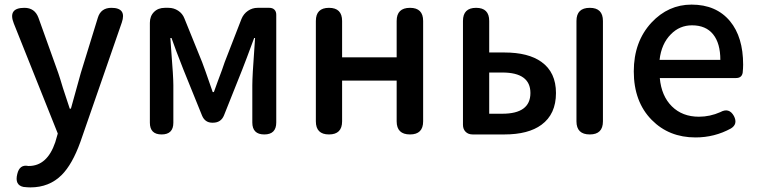

<svg xmlns="http://www.w3.org/2000/svg" viewBox="-20 -584 3290 834"><path d="M112 230Q100 230 82 228Q43 220 55 172Q65 129 103 137Q104 137 105 137Q185 137 220 34L231 -4L40 -482Q13 -550 86 -550Q131 -550 147 -507L233 -267Q240 -247 253 -203Q273 -142 283 -112H288L331 -267L405 -507Q418 -550 464 -550Q531 -550 509 -486L430 -258L329 33Q294 130 248 176Q194 230 112 230Z M682 0Q631 0 631 -51V-485Q631 -514 649 -532Q667 -550 696 -550H712Q735 -550 754 -537.5Q773 -525 781 -504L858 -314Q863 -300 873 -273Q894 -213 904 -184H909Q915 -200 926 -231Q947 -286 956 -314L1029 -502Q1038 -524 1057 -537Q1076 -550 1099 -550H1114H1150Q1164 -550 1172 -542Q1180 -534 1180 -520V-52Q1180 0 1128 0Q1076 0 1076 -52V-214Q1076 -254 1085 -375Q1087 -406 1088 -419H1084Q1074 -391 1052 -333Q1038 -298 1032 -281L953 -83Q940 -51 905 -51H902Q871 -51 858 -81L777 -281Q741 -372 725 -419H720Q721 -402 724 -362Q733 -251 733 -214V-51Q733 0 682 0Z M1409 0Q1352 0 1352 -57V-493Q1352 -550 1409 -550Q1466 -550 1466 -493V-335H1703V-493Q1703 -550 1761 -550Q1818 -550 1818 -493V-57Q1818 0 1761 0Q1703 0 1703 -57V-234H1584H1466V-57Q1466 0 1409 0Z M2033 0Q2014 0 2002.5 -11.5Q1991 -23 1991 -42V-493Q1991 -550 2048 -550Q2105 -550 2105 -493V-356H2171Q2275 -356 2332 -315Q2395 -270 2395 -180Q2395 -88 2332 -42Q2275 0 2171 0H2081ZM2542 0Q2484 0 2484 -57V-493Q2484 -550 2542 -550Q2599 -550 2599 -493V-275V-57Q2599 0 2542 0ZM2105 -90H2162Q2284 -90 2284 -180Q2284 -269 2162 -269H2105V-179Z M3001 13Q2886 13 2811 -63Q2733 -142 2733 -274Q2733 -403 2810 -486Q2883 -564 2984 -564Q3091 -564 3151 -492Q3208 -423 3208 -303Q3208 -288 3206 -268Q3202 -245 3177 -245H3024H2846Q2853 -167 2898.5 -122Q2944 -77 3016 -77Q3064 -77 3109 -97Q3147 -118 3168 -80Q3186 -45 3155 -26Q3084 13 3001 13ZM2845 -324H2977H3109Q3109 -396 3077.5 -435Q3046 -474 2986 -474Q2932 -474 2894 -435Q2853 -394 2845 -324Z"/></svg>

Font: GenSenRounded TW M
Style: Regular
Weight: 500
Version: Version 1.501;PS 1;hotconv 16.6.51;makeotf.lib2.5.65220